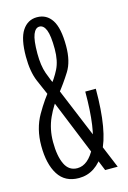

<svg xmlns="http://www.w3.org/2000/svg" viewBox="-108 -734 528 791"><g transform="rotate(-15 156.0 -338.5)"><path d="M128.5 4Q201 4 245.5 -73.2Q290 -150.5 290 -333.5H245Q245 -168.5 212 -102.8Q179 -37 132.5 -37Q96.5 -37 79.8 -72Q63 -107 63 -167Q63 -222 84.2 -268.8Q105.5 -315.5 135.5 -350Q167 -389.5 192.2 -429.8Q217.5 -470 217.5 -535.5Q217.5 -612 195 -646.5Q172.5 -681 131.5 -681Q92 -681 69 -646.2Q46 -611.5 46 -535.5Q46 -471.5 64 -429Q82 -386.5 97 -353L240.5 0H294L133.5 -387Q119.5 -415.5 107.2 -450Q95 -484.5 95 -535.5Q95 -593 104.8 -617Q114.5 -641 131.5 -641Q149.5 -641 159.2 -616.8Q169 -592.5 169 -535.5Q169 -485 152 -451.2Q135 -417.5 109 -386Q76.5 -349 44.2 -293Q12 -237 12 -164.5Q12 -86.5 40.8 -41.2Q69.5 4 128.5 4Z"/></g></svg>

Font: Anybody ExtraCondensed Light
Style: Regular
Weight: 300
Width: 2
Version: Version 1.113;gftools[0.9.25]